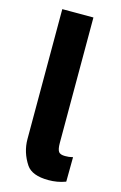

<svg xmlns="http://www.w3.org/2000/svg" viewBox="-113 -761 516 820"><g transform="rotate(15 145.0 -350.5)"><path d="M194.3 -711.4V-396.5V-156.2Q194.3 -128.9 201.7 -118.2Q209 -108.4 230 -108.4Q230 -108.4 230.5 -108.4Q248.5 -108.4 260.7 -111.8L264.6 -112.8V-108.4L263.7 -6.3V-4.4L261.7 -3.4Q227.5 9.3 188 9.3Q115.7 9.3 90.3 -27.8Q56.6 -78.6 56.6 -137.2V-396.5V-711.4Z"/></g></svg>

Font: MAUL Condensed Bold
Style: Condensed Bold
Weight: 700
Designer: MAUL
Version: Version 1.0; 2020; ttfautohint (v1.8.3)